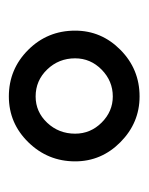

<svg xmlns="http://www.w3.org/2000/svg" viewBox="28 -778 328 423"><g transform="rotate(90 191.5 -566.0)"><path d="M192 -422Q132 -422 89.5 -464.5Q47 -507 47 -568Q47 -626 89.5 -668Q132 -710 192 -710Q250 -710 292.5 -668Q335 -626 335 -568Q335 -508 293 -465Q251 -422 192 -422ZM192 -481Q226 -481 250 -506.5Q274 -532 274 -568Q274 -602 249.5 -626.5Q225 -651 192 -651Q158 -651 133 -626.5Q108 -602 108 -568Q108 -532 132.5 -506.5Q157 -481 192 -481Z"/></g></svg>

Font: Red Hat Display Medium
Style: Regular
Weight: 500
Designer: Pentagram / MCKL
Foundry: Pentagram / MCKL
Version: Version 1.005; Red Hat Display Medium